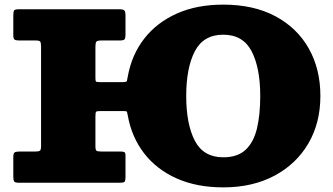

<svg xmlns="http://www.w3.org/2000/svg" viewBox="-20 -790 1440 830"><path d="M411 -435H510Q527.5 -435 528.8 -440.5Q530 -446 532.5 -460Q549.5 -553.5 603.5 -623Q657.5 -692.5 744 -731.2Q830.5 -770 945 -770Q1076.5 -770 1170.5 -719.8Q1264.5 -669.5 1314.8 -580.5Q1365 -491.5 1365 -375Q1365 -258.5 1312.8 -169.5Q1260.5 -80.5 1166 -30.2Q1071.5 20 945 20Q830 20 743 -19Q656 -58 602.2 -128.2Q548.5 -198.5 532 -292.5Q530 -302.5 529 -306.2Q528 -310 515 -310H417Q399 -310 395.8 -307.2Q392.5 -304.5 392.5 -286V-157Q392.5 -141 397.8 -138Q403 -135 419.5 -135H498.5Q511 -135 516.8 -132.8Q522.5 -130.5 522.5 -118V-25Q522.5 -8 518.2 -4Q514 0 497.5 0H62.5Q45.5 0 41.5 -5.2Q37.5 -10.5 37.5 -28V-110.5Q37.5 -127.5 43.5 -131.2Q49.5 -135 65 -135H134Q148.5 -135 153 -139Q157.5 -143 157.5 -158.5V-588Q157.5 -604 154.2 -609.5Q151 -615 135 -615H64Q48.5 -615 43 -618.8Q37.5 -622.5 37.5 -639V-721.5Q37.5 -739.5 41 -744.8Q44.5 -750 62.5 -750H495.5Q513.5 -750 518 -744.5Q522.5 -739 522.5 -722V-642Q522.5 -624 518 -619.5Q513.5 -615 496 -615H417.5Q401 -615 396.8 -610Q392.5 -605 392.5 -589V-455Q392.5 -441 394.5 -438Q396.5 -435 411 -435ZM785 -375Q785 -253.5 822.2 -181.8Q859.5 -110 945 -110Q1007 -110 1041.8 -142.5Q1076.5 -175 1090.8 -234.5Q1105 -294 1105 -375Q1105 -496.5 1067.8 -568.2Q1030.5 -640 945 -640Q859.5 -640 822.2 -568.2Q785 -496.5 785 -375Z"/></svg>

Font: Besley* Fatface
Style: Regular
Weight: 900
Designer: Owen Earl
Foundry: indestructible type*
Version: Version 3.000; ttfautohint (v1.8.3)